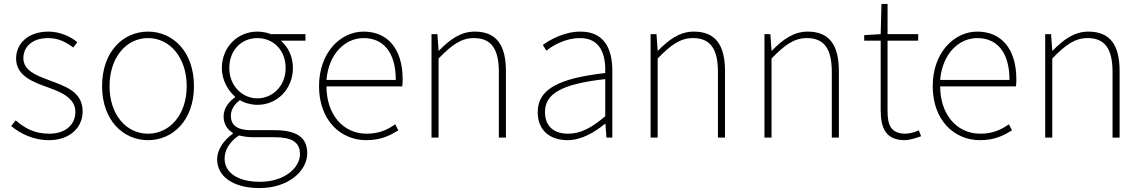

<svg xmlns="http://www.w3.org/2000/svg" viewBox="-20 -701 5819 978"><path d="M229 13C340 13 401 -55 401 -133C401 -236 310 -262 226 -294C163 -318 99 -342 99 -405C99 -457 138 -507 225 -507C280 -507 318 -485 353 -459L374 -486C336 -518 280 -540 228 -540C119 -540 62 -476 62 -403C62 -312 152 -282 232 -253C294 -231 364 -200 364 -131C364 -71 319 -20 231 -20C153 -20 104 -50 60 -88L37 -59C84 -20 150 13 229 13Z M734 13C860 13 968 -88 968 -262C968 -439 860 -540 734 -540C608 -540 500 -439 500 -262C500 -88 608 13 734 13ZM734 -20C622 -20 538 -118 538 -262C538 -407 622 -507 734 -507C846 -507 931 -407 931 -262C931 -118 846 -20 734 -20Z M1302 257C1450 257 1545 169 1545 80C1545 -1 1492 -38 1376 -38H1259C1178 -38 1156 -71 1156 -111C1156 -147 1178 -172 1202 -191C1226 -176 1261 -167 1291 -167C1393 -167 1472 -249 1472 -354C1472 -414 1447 -463 1410 -494H1536V-527H1360C1345 -533 1321 -540 1291 -540C1190 -540 1110 -461 1110 -354C1110 -290 1144 -238 1177 -209V-205C1154 -189 1119 -156 1119 -108C1119 -68 1139 -40 1166 -24V-20C1117 15 1086 64 1086 110C1086 198 1168 257 1302 257ZM1291 -200C1215 -200 1148 -263 1148 -354C1148 -449 1213 -507 1291 -507C1370 -507 1435 -448 1435 -354C1435 -263 1368 -200 1291 -200ZM1304 225C1189 225 1124 177 1124 107C1124 68 1145 24 1197 -11C1226 -4 1254 -2 1261 -2H1381C1464 -2 1508 22 1508 84C1508 153 1430 225 1304 225Z M1846 13C1924 13 1969 -13 2009 -37L1993 -68C1953 -39 1908 -20 1848 -20C1724 -20 1643 -122 1643 -261H2029C2031 -274 2031 -286 2031 -297C2031 -453 1954 -540 1832 -540C1715 -540 1605 -434 1605 -262C1605 -90 1713 13 1846 13ZM1643 -294C1654 -427 1738 -507 1832 -507C1931 -507 1996 -437 1996 -294Z M2178 0H2214V-403C2281 -472 2329 -507 2394 -507C2484 -507 2521 -450 2521 -334V0H2557V-339C2557 -475 2506 -540 2398 -540C2325 -540 2270 -498 2216 -443H2214L2208 -527H2178Z M2871 13C2941 13 3007 -26 3061 -70H3064L3069 0H3099V-341C3099 -448 3061 -540 2937 -540C2851 -540 2778 -496 2745 -472L2763 -443C2797 -470 2860 -507 2935 -507C3044 -507 3066 -414 3063 -329C2826 -302 2719 -247 2719 -130C2719 -30 2789 13 2871 13ZM2874 -20C2810 -20 2756 -50 2756 -131C2756 -220 2834 -273 3063 -298V-109C2994 -50 2937 -20 2874 -20Z M3294 0H3330V-403C3397 -472 3445 -507 3510 -507C3600 -507 3637 -450 3637 -334V0H3673V-339C3673 -475 3622 -540 3514 -540C3441 -540 3386 -498 3332 -443H3330L3324 -527H3294Z M3874 0H3910V-403C3977 -472 4025 -507 4090 -507C4180 -507 4217 -450 4217 -334V0H4253V-339C4253 -475 4202 -540 4094 -540C4021 -540 3966 -498 3912 -443H3910L3904 -527H3874Z M4590 13C4608 13 4641 4 4672 -7L4660 -37C4641 -28 4613 -20 4593 -20C4516 -20 4501 -67 4501 -135V-494H4657V-527H4501V-681H4470L4466 -527L4382 -522V-494H4466V-140C4466 -48 4492 13 4590 13Z M4972 13C5050 13 5095 -13 5135 -37L5119 -68C5079 -39 5034 -20 4974 -20C4850 -20 4769 -122 4769 -261H5155C5157 -274 5157 -286 5157 -297C5157 -453 5080 -540 4958 -540C4841 -540 4731 -434 4731 -262C4731 -90 4839 13 4972 13ZM4769 -294C4780 -427 4864 -507 4958 -507C5057 -507 5122 -437 5122 -294Z M5304 0H5340V-403C5407 -472 5455 -507 5520 -507C5610 -507 5647 -450 5647 -334V0H5683V-339C5683 -475 5632 -540 5524 -540C5451 -540 5396 -498 5342 -443H5340L5334 -527H5304Z"/></svg>

Font: Genne Gothic ExtraLight
Style: Regular
Weight: 250
Designer: Ryoko NISHIZUKA (kana & ideographs); Paul D. Hunt (Latin, Greek & Cyrillic); Wenlong ZHANG (bopomofo); Sandoll Communica
Foundry: Adobe Systems Incorporated
Version: Version 1.004;PS 1.004;hotconv 16.6.51;makeotf.lib2.5.65220